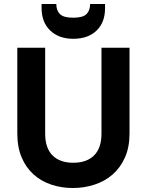

<svg xmlns="http://www.w3.org/2000/svg" viewBox="-20 -938 737 965"><path d="M67 -698H207V-266Q207 -194 244 -157Q281 -120 348 -120Q416 -120 453 -157Q490 -194 490 -266V-698H631V-267Q631 -198 608 -146.5Q585 -95 546 -61Q507 -27 455 -10Q403 7 346 7Q289 7 238 -10Q187 -27 149 -61Q111 -95 89 -146.5Q67 -198 67 -267ZM508 -897Q508 -825 465 -784Q422 -743 348 -743Q276 -743 232.5 -784.5Q189 -826 189 -898V-918H263Q263 -886 281 -867.5Q299 -849 348 -849Q397 -849 415 -867.5Q433 -886 433 -918H508Z"/></svg>

Font: SVN-Poppins SemiBold
Style: Regular
Weight: 600
Designer: Ninad Kale (Devanagari), Jonny Pinhorn (Latin)
Foundry: Indian Type Foundry
Version: Version 3.002 2017